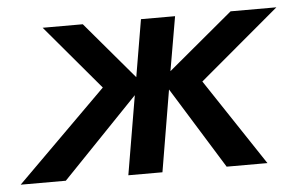

<svg xmlns="http://www.w3.org/2000/svg" viewBox="-72 -516 885 572"><g transform="rotate(-5 370.5 -230.0)"><path d="M194 -460 339 -289 368 -460H470L442 -298L636 -460H773L534 -259L706 0H584L433 -244L392 0H290L330 -236L103 0H-32L237 -267L74 -460Z"/></g></svg>

Font: Jost* Medium
Style: Italic
Weight: 500
Italic angle: -10°
Version: Version 3.7